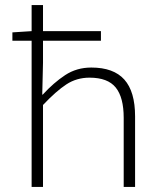

<svg xmlns="http://www.w3.org/2000/svg" viewBox="-20 -739 640 759"><path d="M105 0V-719H150V-491L147 -365H149Q192 -412 237.5 -442Q283 -472 341 -472Q429 -472 471.5 -424.5Q514 -377 514 -279V0H469V-273Q469 -354 437.5 -393Q406 -432 334 -432Q283 -432 242.5 -405.5Q202 -379 150 -324V0ZM29 -578V-611L107 -616H379V-578Z"/></svg>

Font: Source Code Pro ExtraLight Light
Style: Regular
Weight: 300
Monospace: yes
Version: Version 1.018;hotconv 1.0.116;makeotfexe 2.5.65601